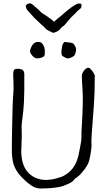

<svg xmlns="http://www.w3.org/2000/svg" viewBox="-20 -1083 620 1115"><path d="M176.8 -831.1Q188.5 -839.8 200.2 -839.8Q204.1 -839.8 213.9 -837.9Q222.7 -835.9 232.4 -819.3Q239.3 -805.7 240.2 -793.9Q240.2 -780.3 240.2 -777.3Q240.2 -763.7 237.3 -757.8Q230.5 -751 219.7 -748Q209 -744.1 198.2 -744.1H193.4Q179.7 -746.1 168.9 -758.3Q158.2 -770.5 154.3 -781.2Q154.3 -793 160.2 -806.6Q166 -821.3 176.8 -831.1ZM346.7 -830.1Q350.6 -836.9 353.5 -838.9Q356.4 -838.9 359.4 -838.9Q363.3 -838.9 368.2 -837.9Q394.5 -835.9 402.3 -832Q409.2 -828.1 415 -817.4Q421.9 -806.6 421.9 -794.9Q421.9 -786.1 417 -770.5Q413.1 -756.8 396.5 -751V-750Q382.8 -744.1 375 -744.1Q374 -744.1 368.2 -744.1Q364.3 -745.1 350.6 -752.9Q340.8 -758.8 338.9 -762.7Q336.9 -767.6 336.9 -777.3V-788.1Q336.9 -788.1 336.9 -788.1Q338.9 -800.8 340.8 -813.5Q341.8 -824.2 346.7 -829.1ZM391.6 -980.5Q372.1 -959 360.4 -943.4Q352.5 -934.6 343.8 -928.7Q336.9 -923.8 333 -918.9Q329.1 -913.1 322.3 -907.2Q315.4 -901.4 307.6 -898.4Q300.8 -896.5 296.9 -894.5Q292 -891.6 288.1 -892.6Q286.1 -893.6 279.3 -896.5Q272.5 -899.4 265.1 -903.3Q257.8 -907.2 251 -911.1Q245.1 -916 240.2 -921.9Q236.3 -926.8 221.7 -939.5Q207 -952.1 193.4 -965.8Q178.7 -978.5 157.2 -1003.9L156.2 -1005.9H155.3L152.3 -1008.8Q144.5 -1018.6 138.7 -1024.4Q131.8 -1032.2 129.9 -1043.9Q128.9 -1049.8 132.8 -1054.7Q136.7 -1059.6 140.6 -1060.5Q143.6 -1061.5 146.5 -1062.5Q150.4 -1063.5 152.3 -1063.5Q162.1 -1063.5 172.9 -1053.7Q182.6 -1043.9 193.4 -1036.1Q207 -1024.4 214.8 -1015.6Q223.6 -1005.9 235.4 -1000Q247.1 -993.2 254.9 -987.3L270.5 -975.6Q278.3 -969.7 284.2 -965.8Q288.1 -961.9 291 -959Q292 -958 295.9 -958Q298.8 -961.9 311.5 -972.7L312.5 -973.6Q321.3 -979.5 335 -991.2Q366.2 -1019.5 392.6 -1039.1Q418.9 -1057.6 431.6 -1061.5L440.4 -1062.5Q445.3 -1063.5 448.2 -1061.5H449.2Q455.1 -1057.6 453.1 -1045.9Q451.2 -1035.2 442.4 -1029.3Q439.5 -1028.3 435.5 -1024.4Q431.6 -1019.5 426.8 -1015.6Q421.9 -1009.8 417 -1004.9Q412.1 -1001 410.2 -999Q407.2 -995.1 391.6 -980.5ZM349.6 -3.9Q329.1 2.9 302.7 6.3Q276.4 9.8 251.5 10.7Q226.6 11.7 216.8 11.7Q187.5 11.7 163.1 -4.9Q138.7 -21.5 121.1 -39.1Q99.6 -58.6 86.4 -76.7Q73.2 -94.7 64.9 -113.3Q56.6 -131.8 53.2 -153.3Q49.8 -174.8 48.8 -202.1Q48.8 -280.3 50.8 -361.3Q52.7 -491.2 57.6 -543Q58.6 -553.7 58.6 -564.9Q58.6 -576.2 58.6 -589.8Q58.6 -604.5 57.6 -619.6Q56.6 -634.8 56.6 -652.3Q56.6 -667 60.5 -675.3Q64.5 -683.6 82 -683.6Q101.6 -683.6 111.3 -676.8Q121.1 -669.9 121.1 -651.4Q121.1 -606.4 121.1 -560.5Q120.1 -480.5 115.2 -438.5Q113.3 -420.9 111.3 -405.3Q109.4 -389.6 107.4 -374Q105.5 -357.4 105.5 -341.8Q105.5 -337.9 106 -325.7Q106.4 -313.5 106.4 -292Q106.4 -270.5 105 -248Q103.5 -225.6 103.5 -205.1Q103.5 -169.9 111.8 -139.6Q120.1 -109.4 138.2 -86.9Q156.2 -64.5 184.1 -51.3Q211.9 -38.1 250 -38.1Q258.8 -38.1 273.4 -40Q288.1 -42 303.2 -45.9Q318.4 -49.8 333 -54.7Q347.7 -59.6 357.4 -66.4Q394.5 -87.9 415 -125Q431.6 -153.3 440.4 -204.1Q442.4 -214.8 444.8 -226.1Q447.3 -237.3 449.2 -251Q451.2 -260.7 452.1 -270.5Q453.1 -280.3 453.1 -291Q453.1 -303.7 453.1 -314.5Q453.1 -325.2 454.1 -335Q457 -380.9 459 -426.8Q460.9 -472.7 460.9 -519.5Q460.9 -535.2 459 -566.4L457 -597.7Q455.1 -628.9 455.1 -644.5Q455.1 -649.4 458.5 -657.2Q461.9 -665 467.3 -672.4Q472.7 -679.7 479.5 -684.6Q486.3 -689.5 492.2 -689.5Q499 -689.5 503.9 -684.6Q505.9 -682.6 507.3 -680.2Q508.8 -677.7 510.7 -676.8Q519.5 -667 522.9 -661.1Q526.4 -655.3 530.3 -645.5Q531.2 -643.6 531.2 -641.6Q531.2 -640.6 530.8 -639.2Q530.3 -637.7 530.3 -634.8Q530.3 -540 525.4 -475.6Q514.6 -331.1 513.7 -319.3Q512.7 -302.7 511.7 -288.1Q510.7 -273.4 510.7 -259.8Q510.7 -253.9 511.2 -248.5Q511.7 -243.2 511.7 -236.3Q511.7 -227.5 509.3 -210.4Q506.8 -193.4 503.4 -175.3Q500 -157.2 495.1 -141.6Q492.2 -132.8 484.4 -120.1L479.5 -112.3L477.5 -109.4Q475.6 -106.4 473.6 -103Q471.7 -99.6 469.7 -97.7Q460.9 -87.9 453.1 -78.1Q439.5 -62.5 435.5 -60.5Q429.7 -55.7 423.8 -50.8Q414.1 -44.9 412.1 -42Q404.3 -29.3 385.7 -19.5Z"/></svg>

Font: ToneOZ-Zhuyin-Tsuipita-TC
Style: Regular
Weight: 400
Designer: ÂÆ£ÂøóÂáåJeffrey Xuan(jeffreyx@gmail.com, ToneOZ.com) ÈòøÂù§(cjkFonts)
Foundry: ToneOZ
Version: Version 0.240710